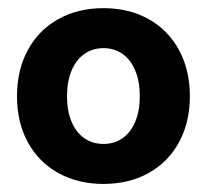

<svg xmlns="http://www.w3.org/2000/svg" viewBox="-20 -759 507 471"><path d="M21.7 -522.9Q21.7 -587.1 48.2 -636.1Q74.8 -685.2 123 -712.1Q171.2 -739 233.8 -739Q296.6 -739 344.6 -712.1Q392.7 -685.2 419.2 -636.1Q445.8 -587.1 445.8 -522.9Q445.8 -459 419.2 -410.2Q392.7 -361.3 344.6 -334.6Q296.6 -307.8 233.8 -307.8Q171.2 -307.8 123 -334.6Q74.8 -361.3 48.2 -410.2Q21.7 -459 21.7 -522.9ZM322.9 -522.9Q322.9 -559.5 311.7 -586.1Q300.6 -612.7 280.5 -626.8Q260.4 -640.9 233.8 -640.9Q207.4 -640.9 187.2 -626.8Q166.9 -612.7 155.7 -586.1Q144.4 -559.5 144.4 -522.9Q144.4 -486.6 155.6 -460.3Q166.7 -433.9 187 -419.9Q207.2 -405.9 233.8 -405.9Q260.4 -405.9 280.5 -419.9Q300.6 -433.9 311.7 -460.3Q322.9 -486.6 322.9 -522.9Z"/></svg>

Font: Intratopia Thin
Style: Regular
Weight: 100
Designer: Rasmus Andersson
Foundry: rsms
Version: Version 3.000;Glyphs 3.2.3 (3260)